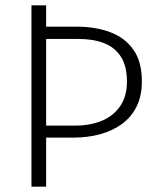

<svg xmlns="http://www.w3.org/2000/svg" viewBox="-20 -700 589 720"><path d="M267 -600Q338 -600 393 -579.5Q448 -559 480 -514Q512 -469 512 -395Q512 -340 492 -300Q472 -260 436.5 -234.5Q401 -209 355 -196.5Q309 -184 256 -184H153V0H98V-680H153V-600ZM263 -229Q317 -229 360.5 -246.5Q404 -264 430 -301Q456 -338 456 -394Q456 -453 433 -488Q410 -523 369.5 -538.5Q329 -554 274 -554H153V-229Z"/></svg>

Font: Catamaran ExtraLight
Style: Regular
Weight: 250
Designer: Pria Ravichandran
Version: Version 2.000